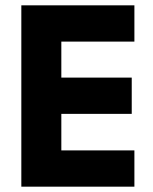

<svg xmlns="http://www.w3.org/2000/svg" viewBox="-20 -700 574 720"><path d="M60 0V-680H484V-544H210V-409H474V-273H210V-136H484V0Z"/></svg>

Font: Teachers
Style: Bold
Weight: 700
Designer: Alfredo Marco Pradil, Chank Diesel
Version: Version 1.001